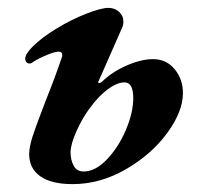

<svg xmlns="http://www.w3.org/2000/svg" viewBox="-20 -453 516 487"><path d="M54 -62Q54 -79 62 -105Q72 -135 81.5 -159.5Q91 -184 98 -203Q119 -255 137 -308Q138 -310 138 -313Q138 -322 129 -322Q118 -322 94 -311.5Q70 -301 60 -293Q58 -292 54 -292Q50 -292 47 -295.5Q44 -299 44 -304Q44 -316 63 -335Q86 -358 124 -381Q162 -404 199.5 -418.5Q237 -433 255 -433Q271 -433 282 -423Q293 -413 293 -398Q293 -389 289 -381L230 -247L229 -245Q229 -242 232 -242.5Q235 -243 238 -245Q263 -270 300.5 -286.5Q338 -303 368 -303Q402 -303 423 -277.5Q444 -252 444 -217Q444 -170 404 -115.5Q364 -61 299 -23.5Q234 14 164 14Q110 14 82 -6Q54 -26 54 -62ZM318 -204Q318 -244 296 -244Q277 -244 254 -227Q231 -210 211 -183Q190 -156 174.5 -121.5Q159 -87 159 -67Q159 -47 167 -32.5Q175 -18 192 -18Q222 -18 251.5 -49Q281 -80 299.5 -124Q318 -168 318 -204Z"/></svg>

Font: EB Garamond
Style: Bold Italic
Weight: 700
Italic angle: -17.2°
Designer: Georg Duffner and Octavio Pardo
Foundry: Georg Duffner
Version: Version 1.000